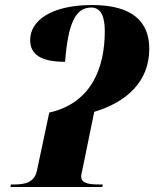

<svg xmlns="http://www.w3.org/2000/svg" viewBox="-20 -744 614 764"><path d="M21 0H387L389 -10H376C334 -10 303 -14 303 -42C303 -49 306 -60 311 -84L355 -299C485 -338 574 -420 574 -550C574 -659 505 -724 347 -724C181 -724 100 -660 100 -585C100 -529 140 -498 239 -498C251 -655 282 -714 343 -714C381 -714 397 -680 397 -620C397 -476 345 -334 176 -296L127 -65C117 -17 78 -10 37 -10H24Z"/></svg>

Font: Noto Serif Display ExtraBold
Style: Italic
Weight: 800
Italic angle: -12°
Designer: Monotype Design Team
Foundry: Monotype Imaging Inc.
Version: Version 2.009